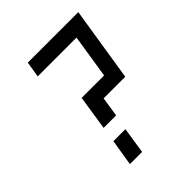

<svg xmlns="http://www.w3.org/2000/svg" viewBox="-179 -724 827 827"><g transform="rotate(-45 235.0 -310.0)"><path d="M128.9 -620.1H436.5L382.8 -280.3H251L237.3 -190.4H161.1L185.5 -348.6H322.3L353.5 -547.9H117.2ZM150.4 -120.1 130.9 0H205.1L223.6 -120.1Z"/></g></svg>

Font: Geo
Style: Oblique
Weight: 500
Italic angle: -11°
Version: Version 001.2